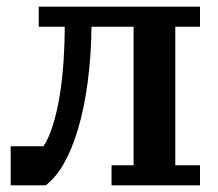

<svg xmlns="http://www.w3.org/2000/svg" viewBox="-20 -550 652 575"><path d="M110 -112Q125 -133 138 -174Q151 -215 159 -265Q167 -315 170.5 -369.5Q174 -424 174 -470H96V-530H579V-470H505V-55H579V5H314V-55H380V-470H254Q253 -381 242.5 -303Q232 -225 214 -164.5Q196 -104 172 -61.5Q148 -19 117 5H12V-112Z"/></svg>

Font: PT Serif Caption
Style: Semibold
Weight: 600
Designer: A.Korolkova, O.Umpeleva, V.Yefimov
Foundry: ParaType Ltd
Version: Version 1.00;May 2, 2020;FontCreator 12.0.0.2544 64-bit